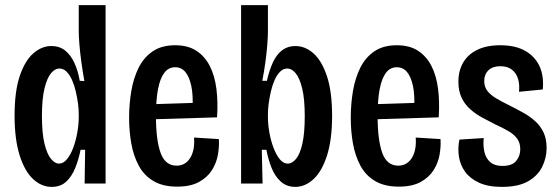

<svg xmlns="http://www.w3.org/2000/svg" viewBox="-20 -718 2184 751"><path d="M182 13Q142 13 109 -18Q76 -49 56.5 -111.5Q37 -174 37 -266Q37 -360 57 -420Q77 -480 110 -509Q143 -538 181 -538Q212 -538 234 -521Q256 -504 270.5 -473Q285 -442 292 -402L310 -401Q303 -440 298 -477Q293 -514 290.5 -545Q288 -576 288 -596V-698H393V-268V0H311L313 -132H295Q288 -95 274.5 -61.5Q261 -28 239 -7.5Q217 13 182 13ZM211 -78Q228 -78 242.5 -96Q257 -114 267 -141.5Q277 -169 282.5 -200.5Q288 -232 288 -259V-274Q288 -291 285 -313.5Q282 -336 276.5 -360Q271 -384 262 -404.5Q253 -425 240.5 -437.5Q228 -450 212 -450Q195 -450 179.5 -431.5Q164 -413 154 -372Q144 -331 144 -264Q144 -197 154 -156Q164 -115 179.5 -96.5Q195 -78 211 -78Z M673 12Q617 12 580 -10Q543 -32 522.5 -70.5Q502 -109 493.5 -157Q485 -205 485 -257Q485 -311 493.5 -361.5Q502 -412 522 -452.5Q542 -493 577 -517Q612 -541 665 -541Q715 -541 748 -519.5Q781 -498 800.5 -460Q820 -422 826.5 -370.5Q833 -319 829 -259L564 -251V-310L752 -316L733 -291Q736 -347 728 -383Q720 -419 704.5 -437Q689 -455 665 -455Q639 -455 622.5 -433Q606 -411 598 -369Q590 -327 590 -264Q590 -171 608 -120.5Q626 -70 671 -70Q687 -70 700 -77Q713 -84 722.5 -98Q732 -112 736.5 -132.5Q741 -153 739 -180L836 -174Q838 -146 832.5 -113.5Q827 -81 809 -52.5Q791 -24 758 -6Q725 12 673 12Z M1135 13Q1101 13 1078 -8Q1055 -29 1042 -62Q1029 -95 1022 -132H1004L1007 0H923V-268V-698H1028V-597Q1028 -575 1025.5 -543Q1023 -511 1018 -474.5Q1013 -438 1006 -402H1024Q1033 -442 1047 -473Q1061 -504 1083 -521Q1105 -538 1135 -538Q1174 -538 1206.5 -509Q1239 -480 1259 -419.5Q1279 -359 1279 -265Q1279 -173 1259.5 -111Q1240 -49 1207 -18Q1174 13 1135 13ZM1106 -78Q1122 -78 1137.5 -96Q1153 -114 1162.5 -155Q1172 -196 1172 -263Q1172 -331 1162 -372Q1152 -413 1136.5 -431.5Q1121 -450 1104 -450Q1088 -450 1075.5 -437.5Q1063 -425 1054 -404.5Q1045 -384 1039.5 -360Q1034 -336 1031 -313.5Q1028 -291 1028 -274V-259Q1028 -232 1033.5 -200.5Q1039 -169 1049.5 -141Q1060 -113 1074 -95.5Q1088 -78 1106 -78Z M1540 12Q1484 12 1447 -10Q1410 -32 1389.5 -70.5Q1369 -109 1360.5 -157Q1352 -205 1352 -257Q1352 -311 1360.5 -361.5Q1369 -412 1389 -452.5Q1409 -493 1444 -517Q1479 -541 1532 -541Q1582 -541 1615 -519.5Q1648 -498 1667.5 -460Q1687 -422 1693.5 -370.5Q1700 -319 1696 -259L1431 -251V-310L1619 -316L1600 -291Q1603 -347 1595 -383Q1587 -419 1571.5 -437Q1556 -455 1532 -455Q1506 -455 1489.5 -433Q1473 -411 1465 -369Q1457 -327 1457 -264Q1457 -171 1475 -120.5Q1493 -70 1538 -70Q1554 -70 1567 -77Q1580 -84 1589.5 -98Q1599 -112 1603.5 -132.5Q1608 -153 1606 -180L1703 -174Q1705 -146 1699.5 -113.5Q1694 -81 1676 -52.5Q1658 -24 1625 -6Q1592 12 1540 12Z M1943 13Q1889 13 1853.5 -3.5Q1818 -20 1799 -46.5Q1780 -73 1775 -106Q1770 -139 1777 -172L1872 -178Q1869 -147 1875 -122.5Q1881 -98 1898 -83.5Q1915 -69 1945 -69Q1983 -69 1999 -88.5Q2015 -108 2015 -134Q2015 -159 2003 -175.5Q1991 -192 1969 -205Q1947 -218 1916 -232Q1890 -245 1864.5 -259Q1839 -273 1818 -292Q1797 -311 1785 -337Q1773 -363 1773 -399Q1773 -441 1791.5 -473Q1810 -505 1846.5 -523Q1883 -541 1937 -541Q1996 -541 2034.5 -519Q2073 -497 2090.5 -458.5Q2108 -420 2103 -368L2010 -359Q2013 -387 2006.5 -409Q2000 -431 1983 -445Q1966 -459 1937 -459Q1907 -459 1890.5 -443Q1874 -427 1874 -401Q1874 -379 1885.5 -363.5Q1897 -348 1919 -334.5Q1941 -321 1970 -307Q2000 -292 2027 -277Q2054 -262 2074.5 -243Q2095 -224 2106.5 -199Q2118 -174 2118 -139Q2118 -100 2100.5 -65Q2083 -30 2045 -8.5Q2007 13 1943 13Z"/></svg>

Font: Bricolage Grotesque Condensed Medium
Style: Regular
Weight: 500
Width: 3
Designer: Mathieu Triay
Foundry: Atelier Triay
Version: Version 1.000;gftools[0.9.30]